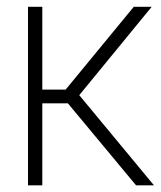

<svg xmlns="http://www.w3.org/2000/svg" viewBox="-20 -556 483 576"><path d="M64 0V-535.6H106.9V-287.1H176.8L381.3 -535.6H435.1L217.8 -270.5L441.9 0H388.2L183.6 -246.1H106.9V0Z"/></svg>

Font: Inter Display Extra Light
Style: Regular
Weight: 200
Designer: Rasmus Andersson
Foundry: rsms
Version: Version 4.000;git-4fc901f